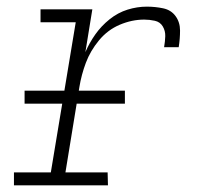

<svg xmlns="http://www.w3.org/2000/svg" viewBox="-20 -558 616 578"><path d="M22 0H305L304 -39H177L219 -296Q225 -333 238.5 -369Q252 -405 278 -436.5Q304 -468 340.5 -483.5Q377 -499 414 -499Q430 -499 446 -495.5Q462 -492 470 -478.5Q478 -465 477.5 -449Q477 -433 474 -416H518Q522 -441 522 -466Q522 -491 508.5 -509.5Q495 -528 471 -533Q447 -538 422 -538Q393 -538 364 -529Q335 -520 310 -500Q285 -480 267 -454.5Q249 -429 237 -401L258 -530H102V-491H208L133 -39H22ZM54 -246H356V-285H54Z"/></svg>

Font: Iosevka Sparkle XLtObl
Style: Regular
Weight: 200
Italic angle: -9°
Designer: Belleve Invis
Foundry: Belleve Invis
Version: Version 4.5.0; ttfautohint (v1.8.3)